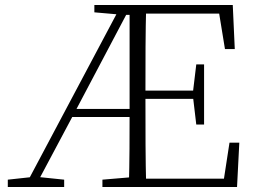

<svg xmlns="http://www.w3.org/2000/svg" viewBox="-20 -743 1015 763"><path d="M492 0H561C558 -110 558 -221 558 -357V-377C558 -502 558 -614 561 -723H495V-293C495 -205 495 -102 492 0ZM11 0H235V-29L129 -40H112L11 -29ZM760 -248H791V-487H760L747 -379V-358ZM874 -548H913L905 -723H527V-689H851ZM527 0H922L931 -176H892L870 -33H527ZM355 -694 469 -684H527V-723H355ZM387 0H527V-40H517L387 -29ZM78 0H119L275 -293L502 -723H462ZM253 -278H527V-310H255ZM527 -350H765V-383H527Z"/></svg>

Font: Source Han Serif CN VF
Style: Regular
Weight: 250
Designer: Ryoko NISHIZUKA 西塚涼子 (kana & ideographs); Frank Grießhammer (Latin, Greek & Cyrillic); Wenlong ZHANG 张文龙 (bopomofo); San
Foundry: Adobe
Version: Version 2.002;hotconv 1.1.0;makeotfexe 2.6.0